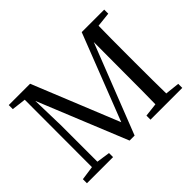

<svg xmlns="http://www.w3.org/2000/svg" viewBox="-143 -1003 1273 1273"><g transform="rotate(-45 493.5 -366.5)"><path d="M42 0V-38L141 -52L142 -683L42 -695V-733H242L489 -125L726 -733H937V-695L835 -684Q833 -589 833 -393V-339Q833 -146 835 -49L936 -38V0H638V-38L733 -49Q735 -144 735 -336L736 -630L489 0H442L186 -628Q187 -561 191 -433Q192 -401 192 -399V-52L287 -38V0Z"/></g></svg>

Font: GenRyuMin TW M
Style: Regular
Weight: 500
Version: Version 1.501;PS 1;hotconv 16.6.51;makeotf.lib2.5.65220